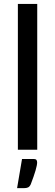

<svg xmlns="http://www.w3.org/2000/svg" viewBox="-20 -758 279 972"><path d="M168.5 0H70.5V-738H168.5ZM101 194.5H66.5L91.5 47H150.5Q162 47 165 52.5Q168 58 168 64Q168 91 135.5 175.5Q130 187 122 190.8Q114 194.5 101 194.5Z"/></svg>

Font: Verano Sans Medium
Style: Regular
Weight: 500
Designer: Lukasz Dziedzic with Adam Twardoch and Botio Nikoltchev
Foundry: tyPoland Lukasz Dziedzic
Version: Version 3.001;December 28, 2019;FontCreator 12.0.0.2547 64-b